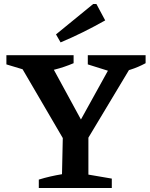

<svg xmlns="http://www.w3.org/2000/svg" viewBox="-20 -940 748 960"><path d="M323 -200 77 -621V-654H215L404 -307H365L557 -654H643V-620L391 -200ZM174 0V-42Q203 -51 231.5 -57.5Q260 -64 290 -69L295 -298H422V-67L539 -47V0ZM155 -575 12 -618V-664H348V-624Q301 -604 253 -592Q205 -580 155 -575ZM556 -575 419 -618V-664H708V-624Q671 -604 633 -592Q595 -580 556 -575ZM283 -728 260 -768 446 -920H462L506 -838Q451 -807 395.5 -779.5Q340 -752 283 -728Z"/></svg>

Font: Piazzolla Thin
Style: Bold
Weight: 700
Version: Version 2.005